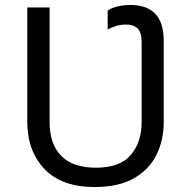

<svg xmlns="http://www.w3.org/2000/svg" viewBox="-20 -744 771 774"><path d="M362 10Q229 10 159.5 -62.5Q90 -135 90 -254V-714H180V-251Q180 -164 226.5 -116Q273 -68 367 -68Q464 -68 507.5 -119.5Q551 -171 551 -252V-574Q551 -613 535 -629Q519 -645 488 -645Q468 -645 449 -639.5Q430 -634 414 -625V-701Q429 -712 454 -718Q479 -724 505 -724Q640 -724 640 -580V-252Q640 -178 610 -118.5Q580 -59 518.5 -24.5Q457 10 362 10Z"/></svg>

Font: Noto Sans IKEA
Style: Regular
Weight: 400
Designer: Monotype Design Team
Foundry: Monotype Imaging Inc.
Version: Version 2.001